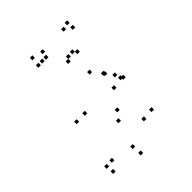

<svg xmlns="http://www.w3.org/2000/svg" viewBox="-232 -936 1085 1085"><g transform="rotate(-45 310.0 -394.0)"><path d="M487.5 -107V-127H467.5V-107ZM349.5 -243V-263H329.5V-243ZM206 -359V-379H186V-359ZM440 -444.5V-464.5H420V-444.5ZM445 -437.5V-457.5H425V-437.5ZM425 -344.5V-364.5H405V-344.5ZM503.5 -349.5V-369.5H483.5V-349.5ZM479.5 -392V-412H459.5V-392ZM491 -358.5V-378.5H471V-358.5ZM390 -504.5V-524.5H370V-504.5ZM140 -358V-378H120V-358ZM311 -195V-215H291V-195ZM420 -100.5V-120.5H400V-100.5ZM264.5 -34.5V-54.5H244.5V-34.5ZM126.5 -63V-83H106.5V-63ZM81.5 -59.5V-79.5H61.5V-59.5ZM87 -13.5V-33.5H67V-13.5ZM271 23V3H251V23ZM284 -773.5V-793.5H264V-773.5ZM402 -654.5V-674.5H382V-654.5ZM367.5 -651.5V-671.5H347.5V-651.5ZM457.5 -779.5V-799.5H437.5V-779.5ZM497 -791V-811H477V-791ZM501.5 -750.5V-770.5H481.5V-750.5ZM422.5 -635V-655H402.5V-635ZM347 -632.5V-652.5H327V-632.5ZM244.5 -738V-758H224.5V-738ZM275 -738V-758H255V-738ZM212.5 -736.5V-756.5H192.5V-736.5ZM218.5 -790V-810H198.5V-790Z"/></g></svg>

Font: Monaspace Radon Dots Var
Style: Regular
Weight: 400
Designer: Riley Cran and the Lettermatic Team
Version: Version 1.100 (Monaspace Radon Dots)